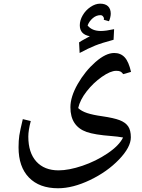

<svg xmlns="http://www.w3.org/2000/svg" viewBox="-20 -676 767 1036"><path d="M644 65.9Q614.3 60.5 582 58.1Q490.7 51.3 447.5 36.1Q404.3 21 382.1 -12.2Q359.9 -45.4 359.9 -97.2Q359.9 -153.8 399.4 -222.9Q439 -292 494.9 -341.1Q550.8 -390.1 596.2 -390.1Q630.9 -390.1 652.6 -366.9Q674.3 -343.8 687 -288.1L645 -275.9Q636.7 -287.1 628.9 -290.5Q621.1 -293.9 606.9 -293.9Q576.2 -293.9 529.8 -261.5Q483.4 -229 447.5 -182.9Q411.6 -136.7 401.9 -92.8Q419.4 -76.2 450.4 -65.9Q481.4 -55.7 531.2 -48.8Q594.2 -39.6 625.5 -27.6Q656.7 -15.6 671.4 5.6Q686 26.9 686 64.9Q686 118.2 622.3 184.6Q558.6 251 465.8 295.4Q373 339.8 293 339.8Q192.4 339.8 136.2 282Q80.1 224.1 80.1 119.1Q80.1 82.5 84.2 54.9Q88.4 27.3 103 -33.2L146 -22.9Q132.8 27.3 132.8 61Q132.8 147.9 176 195.6Q219.2 243.2 295.9 243.2Q351.6 243.2 424.6 218.5Q497.6 193.8 560.3 151.6Q623 109.4 644 65.9ZM540 -569.3 541 -575.2Q541 -581.5 535.6 -587.9Q530.3 -594.2 522 -594.2Q499.5 -594.2 480.5 -577.9Q461.4 -561.5 452.6 -538.6Q476.1 -508.8 524.4 -508.8Q550.8 -508.8 595.7 -518.6L592.8 -461.4Q528.8 -444.3 492.9 -429.9Q457 -415.5 409.7 -390.1L406.7 -447.3Q420.4 -456.5 435.5 -464.4Q450.7 -472.2 464.8 -480.5Q410.6 -490.2 410.6 -539.6Q410.6 -566.4 426.3 -593.5Q441.9 -620.6 468.3 -638.4Q494.6 -656.2 520 -656.2Q548.3 -656.2 563 -642.1Q577.6 -627.9 577.6 -601.6Q577.6 -593.3 574.7 -581.1Q571.8 -568.8 567.9 -561.5Z"/></svg>

Font: Droid Arabic Naskh Colored
Style: Regular
Weight: 400
Designer: Pascal Zoghbi
Foundry: Ascender Corporation
Version: Version 1.00